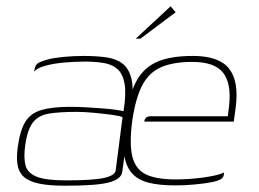

<svg xmlns="http://www.w3.org/2000/svg" viewBox="-20 -583 824 611"><path d="M187 8Q135 8 103 1Q71 -6 55 -21Q39 -36 35.5 -60Q32 -84 37 -118Q44 -169 61 -196Q78 -223 112 -233Q146 -243 202 -243Q227 -243 254.5 -241.5Q282 -240 307 -238Q332 -236 349.5 -233.5Q367 -231 373 -229Q382 -284 376.5 -316Q371 -348 354 -363Q337 -378 310.5 -382.5Q284 -387 251 -387Q218 -387 184.5 -384Q151 -381 125 -374Q99 -367 88 -355L90 -362Q92 -379 106.5 -385Q121 -391 133 -394Q151 -399 183 -402Q215 -405 246 -405Q287 -405 318.5 -400.5Q350 -396 370 -380.5Q390 -365 398 -333.5Q406 -302 398 -247L369 -36Q366 -13 327 -2.5Q288 8 187 8ZM189 -9Q275 -9 310 -16.5Q345 -24 348 -40L370 -210Q363 -214 337 -217.5Q311 -221 279.5 -224Q248 -227 224 -227Q170 -227 136 -221.5Q102 -216 84.5 -193Q67 -170 60 -119Q55 -82 61 -57.5Q67 -33 96 -21Q125 -9 189 -9ZM537 7Q486 7 451.5 -2Q417 -11 398 -34Q379 -57 374 -97.5Q369 -138 378 -200Q389 -275 411.5 -320Q434 -365 477 -385Q520 -405 594 -405Q677 -405 709 -364.5Q741 -324 730 -241L724 -196H439Q440 -203 444.5 -208Q449 -213 459 -213H705L709 -246Q717 -317 690 -351.5Q663 -386 592 -386Q532 -386 493.5 -369.5Q455 -353 433.5 -313Q412 -273 401 -200Q391 -124 401.5 -83.5Q412 -43 445.5 -27.5Q479 -12 539 -12Q559 -12 581.5 -13.5Q604 -15 626 -18Q648 -21 665.5 -25Q683 -29 693 -34L692 -26Q691 -19 684.5 -14Q678 -9 658 -4Q632 1 600.5 4Q569 7 537 7ZM412 -460 523 -563 539 -544 427 -460Z"/></svg>

Font: Genos Thin
Style: Italic
Weight: 100
Italic angle: -8°
Designer: Robert E. Leuschke
Foundry: Robert E. Leuschke
Version: Version 1.010